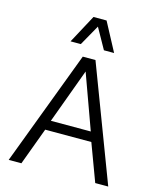

<svg xmlns="http://www.w3.org/2000/svg" viewBox="-137 -1052 947 1148"><g transform="rotate(15 336.5 -478.5)"><path d="M28.3 0 296.4 -710.9H375L644.5 0H564L478 -231H192.4L106.9 0ZM211.4 -291H458.5L335.9 -629.4ZM202.1 -780.3 296.9 -956.5H377.9L471.7 -780.3H408.7L337.4 -907.7L265.6 -780.3Z"/></g></svg>

Font: Comme Light
Style: Regular
Weight: 300
Version: Version 1.000;gftools[0.9.27]